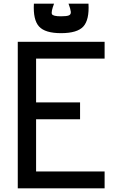

<svg xmlns="http://www.w3.org/2000/svg" viewBox="-20 -1028 640 1048"><path d="M77 0V-800H551V-708H104L177 -781V-396L104 -469H417V-377H104L177 -450V-19L104 -92H551V0ZM313 -847Q226 -847 193 -883.5Q160 -920 165 -1008H275Q258 -963 263.5 -951Q269 -939 313 -939Q344 -939 356 -944Q368 -949 366.5 -964Q365 -979 354 -1008H463Q468 -920 435 -883.5Q402 -847 313 -847Z"/></svg>

Font: Victor Mono Thin
Style: Regular
Weight: 100
Monospace: yes
Designer: Rune Bjørnerås
Version: Version 1.561;gftools[0.9.30]